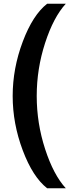

<svg xmlns="http://www.w3.org/2000/svg" viewBox="-20 -758 390 1030"><path d="M233 -738H333Q267 -666 222 -527.5Q177 -389 177 -243Q177 -97 222 41.5Q267 180 333 252H233Q156 192 102 48.5Q48 -95 48 -243Q48 -391 102 -534.5Q156 -678 233 -738Z"/></svg>

Font: Gantari
Style: Bold
Weight: 700
Designer: Anugrah Pasau
Foundry: Lafontype
Version: Version 1.000